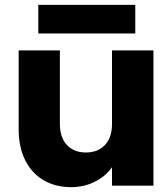

<svg xmlns="http://www.w3.org/2000/svg" viewBox="-20 -766 664 792"><path d="M613 -558V0H442V-76Q416 -39 371.5 -16.5Q327 6 273 6Q209 6 160 -22.5Q111 -51 84 -105Q57 -159 57 -232V-558H227V-255Q227 -199 256 -168Q285 -137 334 -137Q384 -137 413 -168Q442 -199 442 -255V-558ZM538 -746V-628H138V-746Z"/></svg>

Font: Poppins A&M
Style: Bold-A&M
Weight: 700
Designer: Ninad Kale (Devanagari), Jonny Pinhorn (Latin)
Foundry: Indian Type Foundry
Version: 4.004